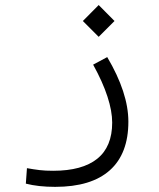

<svg xmlns="http://www.w3.org/2000/svg" viewBox="-20 -515 626 758"><path d="M197.8 222.7Q131.3 222.7 82 210L86.4 148.9Q113.8 153.8 136.2 156.5Q158.7 159.2 189.9 159.2Q304.7 159.2 363.8 111.8Q422.9 64.5 422.9 -31.2Q422.9 -76.2 404.3 -133.5Q385.7 -190.9 347.7 -259.8L403.3 -289.6Q486.8 -148.4 486.8 -34.7Q486.8 91.8 413.6 157.2Q340.3 222.7 197.8 222.7ZM369.6 -369.6 307.1 -432.1 369.6 -495.1 432.1 -432.1Z"/></svg>

Font: CaskaydiaMono NF Light
Style: Regular
Weight: 300
Designer: Aaron Bell
Foundry: Saja Typeworks
Version: Version 2111.001; ttfautohint (v1.8.4);Nerd Fonts 3.1.1